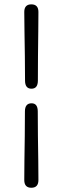

<svg xmlns="http://www.w3.org/2000/svg" viewBox="-20 -742 288 882"><path d="M154 -372Q154 -334.5 124.5 -334.5Q95 -334.5 95 -372Q95 -426.5 94.2 -484.5Q93.5 -542.5 92.5 -595.2Q91.5 -648 91.5 -687Q91.5 -722 124 -722Q156.5 -722 156.5 -687Q156.5 -648 155.8 -595.2Q155 -542.5 154.5 -484.5Q154 -426.5 154 -372ZM94.5 -230Q94.5 -267.5 125 -267.5Q153.5 -267.5 153.5 -230Q153.5 -175 154.2 -117Q155 -59 155.8 -6.2Q156.5 46.5 156.5 85Q156.5 120.5 124 120.5Q91.5 120.5 91.5 85Q91.5 46.5 92.2 -6.2Q93 -59 93.8 -117Q94.5 -175 94.5 -230Z"/></svg>

Font: Fraunces 144pt S100
Style: Regular
Weight: 400
Version: Version 1.000; ttfautohint (v1.8.3)